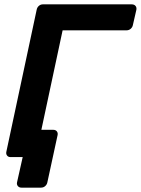

<svg xmlns="http://www.w3.org/2000/svg" viewBox="-20 -720 646 880"><path d="M78 140Q68 140 62 133Q56 126 58 116L84 0H49L37 -125H224Q235 -125 240.5 -118Q246 -111 244 -101L197 116Q195 126 187 133Q179 140 168 140ZM28 0Q18 0 12.5 -7Q7 -14 9 -24L148 -675Q150 -686 158 -693Q166 -700 176 -700H584Q595 -700 601 -693Q607 -686 605 -675L589 -605Q587 -595 579 -588Q571 -581 560 -581H267L148 -24Q146 -14 138 -7Q130 0 119 0Z"/></svg>

Font: Rubik Light Medium
Style: Italic
Weight: 500
Italic angle: -12°
Version: Version 2.104